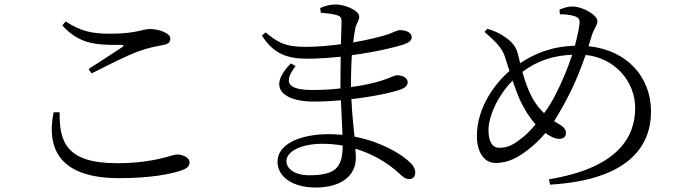

<svg xmlns="http://www.w3.org/2000/svg" viewBox="-20 -797 3040 860"><path d="M259 -683C333 -602 405 -594 522 -596C536 -595 537 -592 526 -585C490 -561 427 -520 377 -488L390 -468C459 -503 550 -549 600 -567C650 -585 680 -589 708 -595C733 -599 743 -607 743 -625C743 -648 691 -667 654 -667C615 -667 592 -646 473 -646C395 -646 345 -655 274 -701ZM247 -294C246 -167 272 -66 503 -66C676 -66 747 -105 774 -105C799 -105 829 -91 829 -70C829 -52 818 -42 788 -32C742 -17 653 1 514 1C260 1 185 -118 220 -294Z M1382 -394C1282 -394 1240 -418 1304 -501L1283 -513C1176 -407 1245 -342 1385 -342C1425 -342 1466 -344 1507 -348L1514 -193C1494 -195 1473 -196 1451 -196C1326 -196 1223 -152 1223 -73C1223 -2 1295 43 1393 43C1504 43 1574 -6 1574 -91L1572 -131C1648 -108 1715 -69 1766 -22C1784 -5 1795 5 1813 5C1829 5 1840 -5 1840 -24C1840 -43 1828 -61 1806 -79C1777 -105 1692 -161 1568 -185C1563 -232 1557 -288 1554 -353C1652 -364 1739 -383 1777 -397C1795 -404 1806 -414 1806 -429C1806 -450 1780 -460 1759 -460C1747 -460 1729 -449 1696 -438C1656 -425 1606 -414 1552 -407V-429C1552 -476 1554 -516 1556 -550C1662 -564 1755 -586 1791 -599C1810 -606 1824 -614 1824 -631C1824 -652 1796 -662 1772 -662C1758 -662 1741 -651 1714 -642C1683 -632 1627 -618 1562 -607C1565 -632 1568 -651 1571 -668C1576 -694 1589 -702 1589 -723C1589 -749 1527 -777 1484 -777C1457 -777 1433 -770 1414 -761L1417 -740C1449 -737 1469 -735 1490 -729C1506 -723 1510 -718 1510 -698L1507 -599C1454 -592 1398 -587 1347 -587C1253 -587 1219 -611 1170 -652L1153 -638C1204 -558 1263 -534 1356 -534C1404 -534 1456 -538 1506 -543L1505 -441V-401C1464 -396 1422 -394 1382 -394ZM1515 -145C1514 -50 1487 -12 1366 -12C1299 -12 1263 -41 1263 -76C1263 -117 1326 -153 1424 -153C1455 -153 1486 -150 1515 -145Z M2543 -552C2524 -494 2498 -430 2467 -371C2453 -343 2436 -315 2417 -290C2397 -309 2378 -333 2363 -361C2344 -397 2330 -438 2320 -475C2389 -527 2461 -548 2543 -552ZM2488 -733C2512 -733 2531 -731 2549 -726C2567 -721 2578 -715 2576 -692C2573 -665 2565 -630 2555 -592C2447 -589 2372 -555 2310 -514L2299 -558C2288 -602 2253 -624 2230 -639C2212 -651 2187 -661 2163 -668L2150 -654C2197 -614 2228 -583 2241 -545L2262 -479C2208 -433 2116 -325 2116 -187C2116 -126 2142 -67 2200 -67C2257 -67 2302 -93 2342 -124C2372 -147 2398 -171 2423 -201C2440 -189 2464 -175 2484 -175C2502 -175 2515 -183 2515 -201C2515 -221 2498 -234 2479 -244L2462 -254C2479 -281 2496 -311 2515 -346C2558 -427 2583 -493 2603 -551C2736 -537 2825 -431 2825 -313C2825 -184 2749 -45 2439 6L2444 30C2796 9 2896 -142 2896 -298C2896 -449 2792 -572 2616 -590L2632 -642C2641 -669 2656 -683 2656 -703C2656 -729 2590 -768 2544 -768C2525 -768 2502 -761 2486 -754ZM2276 -436C2286 -407 2297 -376 2310 -347C2327 -311 2350 -272 2379 -240C2357 -214 2335 -191 2314 -176C2281 -150 2256 -135 2216 -135C2188 -135 2168 -158 2168 -214C2168 -272 2206 -365 2276 -436Z"/></svg>

Font: Noto Serif CJK KR
Style: Regular
Weight: 400
Designer: Ryoko NISHIZUKA 西塚涼子 (kana & ideographs); Frank Grießhammer (Latin, Greek & Cyrillic); Wenlong ZHANG 张文龙 (bopomofo); San
Foundry: Adobe
Version: Version 2.001;hotconv 1.1.0;makeotfexe 2.6.0